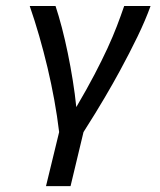

<svg xmlns="http://www.w3.org/2000/svg" viewBox="-20 -451 540 650"><path d="M180.2 -3.9Q173.8 -57.6 163.8 -112.5Q153.8 -167.5 140.9 -221.9Q127.9 -276.4 112.8 -328.9Q97.7 -381.3 80.6 -430.7H168Q178.7 -398.4 189.5 -357.4Q200.2 -316.4 209.5 -271.2Q218.8 -226.1 226.3 -179.2Q233.9 -132.3 238.3 -88.4Q274.4 -149.9 299.8 -198.5Q325.2 -247.1 343.8 -287.4Q362.3 -327.6 375.5 -362.1Q388.7 -396.5 400.4 -430.7H489.7Q472.7 -383.3 445.8 -327.6Q418.9 -272 385.7 -210.9Q374 -189.5 361.6 -167.5Q349.1 -145.5 334.5 -120.6Q319.8 -95.7 302.2 -66.9Q284.7 -38.1 262.7 -3.9L218.8 179.2H135.7Z"/></svg>

Font: PT Astra Sans
Style: Italic
Weight: 400
Italic angle: -16°
Designer: A.Korolkova, I. Chaeva
Foundry: ParaType Ltd
Version: Version 1.001; ttfautohint (v1.6)